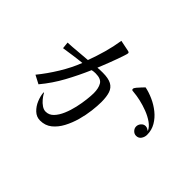

<svg xmlns="http://www.w3.org/2000/svg" viewBox="-158 -989 1315 1315"><g transform="rotate(45 500.0 -331.0)"><path d="M555 -328Q555 -291 549 -241Q543 -191 528.5 -139Q514 -87 490 -42Q466 3 431 31Q396 59 347 59Q312 59 285.5 34Q259 9 244.5 -26.5Q230 -62 228 -93L231 -96Q233 -95 233.5 -93Q234 -91 235 -89Q244 -73 259 -55Q274 -37 293 -24Q312 -11 331 -11Q364 -11 388 -36Q412 -61 429 -101Q446 -141 456 -185.5Q466 -230 470.5 -270Q475 -310 475 -334Q475 -381 458 -410Q441 -439 388 -439Q369 -439 353 -435Q316 -349 270.5 -265.5Q225 -182 164 -109L103 -141Q153 -202 199 -277Q245 -352 273 -425Q231 -421 190 -415Q149 -409 108 -403L103 -452Q149 -454 194.5 -458.5Q240 -463 286 -466Q309 -528 327 -592Q345 -656 355 -721Q373 -717 391.5 -713.5Q410 -710 429 -706Q434 -705 441 -703Q448 -701 448 -693Q448 -687 441 -666Q434 -645 424 -616.5Q414 -588 402.5 -559Q391 -530 382 -507Q373 -484 369 -475Q382 -476 394.5 -476.5Q407 -477 420 -477Q474 -477 503.5 -461Q533 -445 544 -412Q555 -379 555 -328ZM935 -391Q935 -369 922.5 -350.5Q910 -332 886 -332Q868 -332 854.5 -346Q841 -360 841 -378Q841 -396 854 -411Q867 -426 886 -426Q895 -426 904 -421.5Q913 -417 920 -412Q908 -440 877.5 -461.5Q847 -483 808 -498Q769 -513 731 -521.5Q693 -530 665 -532Q659 -532 651 -533.5Q643 -535 643 -545Q643 -552 654.5 -566Q666 -580 679.5 -594Q693 -608 698 -613Q737 -605 778.5 -586.5Q820 -568 855.5 -539.5Q891 -511 913 -473.5Q935 -436 935 -391Z"/></g></svg>

Font: Kaisei Decol
Style: Regular
Weight: 400
Designer: Font-Kai, 金井和夫
Foundry: KAZUO KANAI
Version: Version 5.003